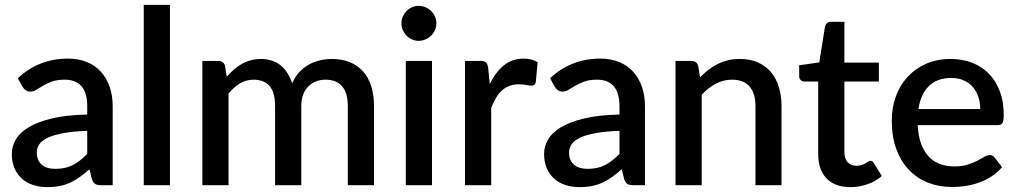

<svg xmlns="http://www.w3.org/2000/svg" viewBox="-20 -760 4174 788"><path d="M338 -223Q280.5 -221 241 -213.8Q201.5 -206.5 177 -195.2Q152.5 -184 141.8 -168.5Q131 -153 131 -134.5Q131 -116.5 136.8 -103.8Q142.5 -91 152.8 -82.8Q163 -74.5 176.8 -70.8Q190.5 -67 207 -67Q249 -67 279.2 -82.8Q309.5 -98.5 338 -128.5ZM53 -439Q139.5 -519.5 259 -519.5Q303 -519.5 337.2 -505.2Q371.5 -491 394.8 -465Q418 -439 430.2 -403.2Q442.5 -367.5 442.5 -324V0H394.5Q379 0 371 -4.8Q363 -9.5 357.5 -24L347 -65.5Q327.5 -48 308.5 -34.2Q289.5 -20.5 269.2 -11Q249 -1.5 225.8 3.2Q202.5 8 174.5 8Q143.5 8 116.8 -0.5Q90 -9 70.5 -26.2Q51 -43.5 39.8 -69Q28.5 -94.5 28.5 -129Q28.5 -158.5 44.2 -186.5Q60 -214.5 96.2 -236.8Q132.5 -259 191.8 -273.5Q251 -288 338 -290V-324Q338 -379 314.5 -406Q291 -433 245.5 -433Q214.5 -433 193.5 -425.2Q172.5 -417.5 157 -408.5Q141.5 -399.5 129.5 -391.8Q117.5 -384 104 -384Q93 -384 85.2 -389.8Q77.5 -395.5 72.5 -404Z M677.5 -740V0H570V-740Z M810.5 0V-510H875.5Q897.5 -510 903.5 -489.5L910.5 -445Q924.5 -461 939.5 -474.2Q954.5 -487.5 971.8 -497.2Q989 -507 1008.8 -512.5Q1028.5 -518 1051.5 -518Q1076 -518 1096.5 -511Q1117 -504 1132.8 -491Q1148.5 -478 1160 -459.5Q1171.5 -441 1179 -418Q1190.5 -444.5 1208 -463.5Q1225.5 -482.5 1247 -494.5Q1268.5 -506.5 1292.8 -512.2Q1317 -518 1342 -518Q1383 -518 1415.2 -505Q1447.5 -492 1469.8 -467.2Q1492 -442.5 1503.5 -406.5Q1515 -370.5 1515 -324.5V0H1407.5V-324.5Q1407.5 -378.5 1384.2 -405.8Q1361 -433 1315.5 -433Q1295 -433 1277 -426Q1259 -419 1245.5 -405.5Q1232 -392 1224.2 -371.8Q1216.5 -351.5 1216.5 -324.5V0H1109V-324.5Q1109 -380.5 1086.5 -406.8Q1064 -433 1020.5 -433Q990.5 -433 965 -417.8Q939.5 -402.5 918 -376V0Z M1753 -510V0H1645.5V-510ZM1771 -664Q1771 -649.5 1765.2 -636.5Q1759.5 -623.5 1749.5 -613.8Q1739.5 -604 1726.2 -598.2Q1713 -592.5 1698 -592.5Q1683.5 -592.5 1670.8 -598.2Q1658 -604 1648.5 -613.8Q1639 -623.5 1633.2 -636.5Q1627.5 -649.5 1627.5 -664Q1627.5 -679 1633.2 -692Q1639 -705 1648.5 -714.8Q1658 -724.5 1670.8 -730.2Q1683.5 -736 1698 -736Q1713 -736 1726.2 -730.2Q1739.5 -724.5 1749.5 -714.8Q1759.5 -705 1765.2 -692Q1771 -679 1771 -664Z M1990 -415.5Q2014 -464 2048 -491.8Q2082 -519.5 2129.5 -519.5Q2146 -519.5 2160.5 -515.8Q2175 -512 2186.5 -504.5L2179 -423.5Q2177 -415 2172.8 -411.8Q2168.5 -408.5 2161.5 -408.5Q2154 -408.5 2140 -411.2Q2126 -414 2110.5 -414Q2088 -414 2070.8 -407.5Q2053.5 -401 2039.8 -388.5Q2026 -376 2015.5 -358Q2005 -340 1996 -317V0H1888.5V-510H1951Q1968 -510 1974.5 -503.8Q1981 -497.5 1983.5 -482Z M2522.5 -223Q2465 -221 2425.5 -213.8Q2386 -206.5 2361.5 -195.2Q2337 -184 2326.2 -168.5Q2315.5 -153 2315.5 -134.5Q2315.5 -116.5 2321.2 -103.8Q2327 -91 2337.2 -82.8Q2347.5 -74.5 2361.2 -70.8Q2375 -67 2391.5 -67Q2433.5 -67 2463.8 -82.8Q2494 -98.5 2522.5 -128.5ZM2237.5 -439Q2324 -519.5 2443.5 -519.5Q2487.5 -519.5 2521.8 -505.2Q2556 -491 2579.2 -465Q2602.5 -439 2614.8 -403.2Q2627 -367.5 2627 -324V0H2579Q2563.5 0 2555.5 -4.8Q2547.5 -9.5 2542 -24L2531.5 -65.5Q2512 -48 2493 -34.2Q2474 -20.5 2453.8 -11Q2433.5 -1.5 2410.2 3.2Q2387 8 2359 8Q2328 8 2301.2 -0.5Q2274.5 -9 2255 -26.2Q2235.5 -43.5 2224.2 -69Q2213 -94.5 2213 -129Q2213 -158.5 2228.8 -186.5Q2244.5 -214.5 2280.8 -236.8Q2317 -259 2376.2 -273.5Q2435.5 -288 2522.5 -290V-324Q2522.5 -379 2499 -406Q2475.5 -433 2430 -433Q2399 -433 2378 -425.2Q2357 -417.5 2341.5 -408.5Q2326 -399.5 2314 -391.8Q2302 -384 2288.5 -384Q2277.5 -384 2269.8 -389.8Q2262 -395.5 2257 -404Z M2853 -442.5Q2869.5 -459.5 2887.2 -473.2Q2905 -487 2925 -497Q2945 -507 2967.5 -512.5Q2990 -518 3016.5 -518Q3058.5 -518 3090.2 -504Q3122 -490 3143.8 -464.5Q3165.5 -439 3176.5 -403.2Q3187.5 -367.5 3187.5 -324.5V0H3080.5V-324.5Q3080.5 -376 3056.8 -404.5Q3033 -433 2984.5 -433Q2948.5 -433 2917.8 -416.5Q2887 -400 2860 -371.5V0H2752.5V-510H2817.5Q2839.5 -510 2845.5 -489.5Z M3470 8Q3406.5 8 3372.2 -27.8Q3338 -63.5 3338 -128.5V-425.5H3282Q3273 -425.5 3266.5 -431.2Q3260 -437 3260 -448.5V-492L3342.5 -504L3366 -651.5Q3368.5 -660 3374.5 -665.2Q3380.5 -670.5 3390.5 -670.5H3445.5V-503H3587V-425.5H3445.5V-136Q3445.5 -108.5 3459 -94Q3472.5 -79.5 3495 -79.5Q3507.5 -79.5 3516.5 -82.8Q3525.5 -86 3532 -89.8Q3538.5 -93.5 3543.2 -96.8Q3548 -100 3552.5 -100Q3561.5 -100 3567 -90L3599 -37.5Q3574 -15.5 3540 -3.8Q3506 8 3470 8Z M4003 -312.5Q4003 -339.5 3995.2 -362.8Q3987.5 -386 3972.5 -403.2Q3957.5 -420.5 3935.2 -430.2Q3913 -440 3884 -440Q3825.5 -440 3792 -406.5Q3758.5 -373 3749.5 -312.5ZM3746.5 -246.5Q3748.5 -203 3760 -171.2Q3771.5 -139.5 3790.8 -118.5Q3810 -97.5 3836.8 -87.2Q3863.5 -77 3896.5 -77Q3928 -77 3951 -84.2Q3974 -91.5 3991 -100.2Q4008 -109 4020 -116.2Q4032 -123.5 4042 -123.5Q4055 -123.5 4062 -113.5L4092.5 -74Q4073.5 -51.5 4049.5 -36Q4025.5 -20.5 3998.5 -10.8Q3971.5 -1 3943 3.2Q3914.5 7.5 3887.5 7.5Q3834.5 7.5 3789.2 -10.2Q3744 -28 3710.8 -62.5Q3677.5 -97 3658.8 -148Q3640 -199 3640 -265.5Q3640 -318.5 3656.8 -364.5Q3673.5 -410.5 3704.8 -444.5Q3736 -478.5 3780.8 -498.2Q3825.5 -518 3882 -518Q3929 -518 3969 -502.8Q4009 -487.5 4038 -458Q4067 -428.5 4083.2 -385.8Q4099.5 -343 4099.5 -288.5Q4099.5 -263.5 4094 -255Q4088.5 -246.5 4074 -246.5Z"/></svg>

Font: Lato SemiBold
Style: Regular
Weight: 600
Designer: Lukasz Dziedzic with Adam Twardoch and Botio Nikoltchev
Foundry: tyPoland Lukasz Dziedzic
Version: Version 2.015; 2015-08-06; http://www.latofonts.com/